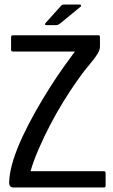

<svg xmlns="http://www.w3.org/2000/svg" viewBox="-20 -829 498 849"><path d="M414 -673Q419 -673 420.5 -671Q422 -669 422 -661V-622Q422 -608 410 -589Q398 -570 381 -550Q354 -519 323 -475Q292 -431 260.5 -380Q229 -329 201 -275Q173 -221 150.5 -169Q128 -117 115 -72H435Q443 -72 445 -70Q447 -68 447 -62V-9Q447 -3 445 -1.5Q443 0 436 0H41Q27 0 23 -8.5Q19 -17 21 -32Q23 -71 38.5 -120.5Q54 -170 79.5 -224.5Q105 -279 136 -334Q167 -389 199 -439.5Q231 -490 260.5 -531.5Q290 -573 311 -601H40Q33 -601 31 -603Q29 -605 29 -610V-664Q29 -669 31 -671Q33 -673 40 -673ZM230 -718H185Q179 -718 179 -721.5Q179 -725 183 -729L247 -800Q251 -805 254 -807Q257 -809 264 -809H333Q336 -809 338 -805.5Q340 -802 337 -800L247 -726Q242 -723 238.5 -720.5Q235 -718 230 -718Z"/></svg>

Font: Glory Thin Medium
Style: Regular
Weight: 500
Version: Version 1.011